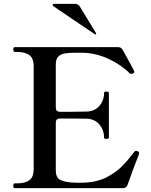

<svg xmlns="http://www.w3.org/2000/svg" viewBox="-20 -978 785 998"><path d="M703 -181Q703 -177 698 -165Q673 -103 643 -17Q637 0 619 0H57Q49 0 49 -13Q49 -25 57 -25H70Q110 -25 132.5 -41Q155 -57 155 -100V-633Q155 -676 132 -692Q109 -708 70 -708H57Q49 -708 49 -721Q49 -733 57 -733H593Q611 -733 618 -718Q673 -620 677 -609Q678 -607 678 -604Q678 -599 671 -596Q668 -594 663 -594Q657 -594 654 -597Q611 -641 543 -672.5Q475 -704 402 -704H381Q340 -704 318 -700.5Q296 -697 283 -684Q270 -671 270 -642V-418Q270 -408 275.5 -402.5Q281 -397 291 -397H353Q411 -397 430 -398Q472 -399 496.5 -427.5Q521 -456 521 -495Q521 -499 524 -500.5Q527 -502 533 -502Q546 -502 546 -495V-263Q546 -256 533 -256Q527 -256 524 -257.5Q521 -259 521 -263Q521 -302 496.5 -331Q472 -360 430 -361Q411 -362 353 -362H291Q281 -362 275.5 -356.5Q270 -351 270 -341V-92Q270 -57 290.5 -44.5Q311 -32 357 -29Q369 -28 393 -28Q415 -28 428 -29Q490 -33 537 -58Q584 -83 615 -114.5Q646 -146 679 -190Q682 -194 688 -194Q691 -194 695 -192Q703 -189 703 -181ZM473 -800 476 -799Q478 -799 479 -800.5Q480 -802 480 -803L479 -806L395 -944Q386 -958 369 -958H261Q258 -958 256 -956Q254 -954 254 -952Q254 -948 257 -946Z"/></svg>

Font: Shippori Mincho B1 SemiBold
Style: Regular
Weight: 600
Designer: FONTDASU
Foundry: FONTDASU / Google Inc. / but / Adobe
Version: Version 3.110; ttfautohint (v1.8.3)